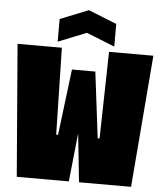

<svg xmlns="http://www.w3.org/2000/svg" viewBox="-60 -962 860 1014"><g transform="rotate(5 370.0 -455.0)"><path d="M67 0 10 -700H245L255 -240H265L308 -590H432L475 -240H485L495 -700H730L673 0H397L370 -257L343 0ZM220 -730V-850L370 -910L520 -850V-730L370 -790Z"/></g></svg>

Font: Tektur Condensed Black
Style: Regular
Weight: 900
Width: 3
Designer: Adam Jagosz
Foundry: Adam Jagosz
Version: Version 1.005;gftools[0.9.30]